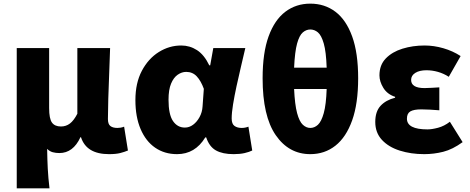

<svg xmlns="http://www.w3.org/2000/svg" viewBox="-20 -833 2585 1055"><path d="M72 202V-569H250V-239Q250 -181 265.5 -159.5Q281 -138 315 -138Q343 -138 364.5 -154.5Q386 -171 405 -208V-569H585Q583 -504 580 -430.5Q577 -357 575 -290.5Q573 -224 573 -179Q573 -151 586.5 -140.5Q600 -130 625 -130Q633 -130 642.5 -131.5Q652 -133 662 -137L683 -6Q664 2 640.5 8Q617 14 579 14Q455 14 425 -79H422Q382 8 306 8Q287 8 270 3.5Q253 -1 239 -15Q240 46 242.5 94.5Q245 143 252 202Z M953 14Q884 14 832.5 -21.5Q781 -57 752.5 -124Q724 -191 724 -283Q724 -377 759.5 -444Q795 -511 852.5 -547Q910 -583 976 -583Q1023 -583 1062.5 -557.5Q1102 -532 1130 -474H1135L1152 -569H1328Q1317 -521 1304 -466.5Q1291 -412 1279.5 -358.5Q1268 -305 1260.5 -259Q1253 -213 1253 -182Q1253 -152 1268.5 -141Q1284 -130 1308 -130Q1327 -130 1345 -137L1366 -6Q1350 2 1324.5 8Q1299 14 1264 14Q1203 14 1166.5 -6.5Q1130 -27 1113 -78H1108Q1052 14 953 14ZM996 -132Q1020 -132 1041 -147.5Q1062 -163 1076.5 -189.5Q1091 -216 1093 -248L1100 -345Q1084 -389 1061 -413.5Q1038 -438 1003 -438Q979 -438 956.5 -422.5Q934 -407 920 -373.5Q906 -340 906 -285Q906 -204 930.5 -168Q955 -132 996 -132Z M1685 14Q1567 14 1495 -90.5Q1423 -195 1423 -403Q1423 -543 1456 -633.5Q1489 -724 1548 -768.5Q1607 -813 1685 -813Q1764 -813 1823 -768.5Q1882 -724 1915 -633Q1948 -542 1948 -403Q1948 -264 1915 -171.5Q1882 -79 1823 -32.5Q1764 14 1685 14ZM1685 -130Q1708 -130 1727 -147.5Q1746 -165 1759 -211.5Q1772 -258 1775 -344H1596Q1600 -258 1612.5 -211.5Q1625 -165 1644 -147.5Q1663 -130 1685 -130ZM1596 -461H1775Q1772 -549 1759 -594Q1746 -639 1727 -655Q1708 -671 1685 -671Q1663 -671 1644 -655Q1625 -639 1612.5 -594Q1600 -549 1596 -461Z M2311 14Q2238 14 2176.5 -5.5Q2115 -25 2078.5 -64.5Q2042 -104 2042 -163Q2042 -220 2071 -251.5Q2100 -283 2151 -296V-301Q2108 -315 2086.5 -350Q2065 -385 2065 -419Q2065 -476 2100 -512Q2135 -548 2191.5 -565.5Q2248 -583 2313 -583Q2364 -583 2416 -568Q2468 -553 2511 -525L2446 -411Q2418 -429 2386.5 -438Q2355 -447 2323 -447Q2285 -447 2262 -432.5Q2239 -418 2239 -394Q2239 -349 2313 -349Q2331 -349 2353 -350.5Q2375 -352 2394 -353V-227Q2369 -229 2343.5 -230.5Q2318 -232 2295 -232Q2254 -232 2235 -221Q2216 -210 2216 -181Q2216 -122 2329 -122Q2353 -122 2387 -131Q2421 -140 2452 -164L2522 -52Q2467 -12 2415.5 1Q2364 14 2311 14Z"/></svg>

Font: Source Han Sans TC Heavy
Style: Regular
Weight: 900
Designer: Ryoko NISHIZUKA Ë•øÂ°öÊ∂ºÂ≠ê (kana, bopomofo & ideographs); Paul D. Hunt (Latin, Greek & Cyrillic); Sandoll Communicatio
Foundry: Adobe
Version: Version 2.004;hotconv 1.0.118;makeotfexe 2.5.65603